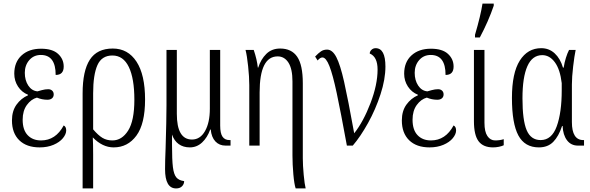

<svg xmlns="http://www.w3.org/2000/svg" viewBox="-20 -816 3307 1076"><path d="M47 -141Q47 -194 72.5 -229.5Q98 -265 137 -282V-285Q102 -299 81 -331Q60 -363 60 -403Q60 -468 101 -505.5Q142 -543 210 -543Q274 -543 305.5 -514Q337 -485 337 -443Q337 -396 292 -396Q292 -508 209 -508Q169 -508 144 -479Q119 -450 119 -408Q119 -366 138.5 -336.5Q158 -307 190 -304Q197 -306 215 -311Q233 -316 250 -316Q264 -316 272.5 -308Q281 -300 281 -287Q281 -273 271.5 -265Q262 -257 246 -257Q215 -257 187 -269Q154 -260 130.5 -227.5Q107 -195 107 -145Q107 -88 135 -58.5Q163 -29 210 -29Q292 -29 337 -113Q351 -106 351 -85Q351 -64 332.5 -41.5Q314 -19 280 -4.5Q246 10 202 10Q129 10 88 -30Q47 -70 47 -141Z M443 -293Q443 -419 483.5 -481.5Q524 -544 612 -544Q697 -544 745 -470.5Q793 -397 793 -258Q793 -122 744.5 -56Q696 10 617 10Q554 10 500 -46Q502 -10 502 49V240H443ZM733 -257Q733 -376 702 -440.5Q671 -505 610 -505Q550 -505 526 -451Q502 -397 502 -293V-91Q530 -58 554 -43.5Q578 -29 610 -29Q663 -29 698 -84Q733 -139 733 -257Z M905 132Q905 85 908 17Q913 -146 913 -225V-536H971V-178Q971 -34 1056 -34Q1102 -34 1129 -81.5Q1156 -129 1156 -207V-536H1214V-112Q1214 -69 1227 -50Q1240 -31 1266 -31H1272V0H1244Q1209 0 1187 -23.5Q1165 -47 1161 -90H1158Q1142 -45 1112.5 -17.5Q1083 10 1044 10Q1007 10 981.5 -8.5Q956 -27 944 -62V-3Q944 80 949 120.5Q954 161 968 178Q982 195 1012 199Q1012 216 1000 228Q988 240 967 240Q905 240 905 132Z M1619 55V-360Q1619 -430 1596.5 -465Q1574 -500 1536 -500Q1435 -500 1435 -298V0H1377V-339Q1377 -385 1370.5 -445.5Q1364 -506 1356 -536H1402Q1420 -483 1425 -437H1427Q1442 -484 1472.5 -514Q1503 -544 1550 -544Q1614 -544 1645.5 -498Q1677 -452 1677 -349V71Q1677 111 1682 164Q1687 217 1693 240H1637Q1629 217 1624 161Q1619 105 1619 55Z M1787 -494Q1774 -494 1760 -477L1746 -499Q1764 -518 1778.5 -528Q1793 -538 1813 -538Q1843 -538 1865 -495.5Q1887 -453 1908.5 -357.5Q1930 -262 1965 -69Q2017 -135 2056.5 -238.5Q2096 -342 2096 -426Q2096 -498 2052 -516Q2052 -527 2061.5 -536.5Q2071 -546 2085 -546Q2140 -546 2140 -443Q2140 -372 2112.5 -287.5Q2085 -203 2042.5 -126.5Q2000 -50 1957 0H1924Q1889 -191 1867 -294.5Q1845 -398 1826 -446Q1807 -494 1787 -494Z M2232 -141Q2232 -194 2257.5 -229.5Q2283 -265 2322 -282V-285Q2287 -299 2266 -331Q2245 -363 2245 -403Q2245 -468 2286 -505.5Q2327 -543 2395 -543Q2459 -543 2490.5 -514Q2522 -485 2522 -443Q2522 -396 2477 -396Q2477 -508 2394 -508Q2354 -508 2329 -479Q2304 -450 2304 -408Q2304 -366 2323.5 -336.5Q2343 -307 2375 -304Q2382 -306 2400 -311Q2418 -316 2435 -316Q2449 -316 2457.5 -308Q2466 -300 2466 -287Q2466 -273 2456.5 -265Q2447 -257 2431 -257Q2400 -257 2372 -269Q2339 -260 2315.5 -227.5Q2292 -195 2292 -145Q2292 -88 2320 -58.5Q2348 -29 2395 -29Q2477 -29 2522 -113Q2536 -106 2536 -85Q2536 -64 2517.5 -41.5Q2499 -19 2465 -4.5Q2431 10 2387 10Q2314 10 2273 -30Q2232 -70 2232 -141Z M2636 -137V-536H2695V-128Q2695 -78 2711.5 -53.5Q2728 -29 2755 -29Q2781 -29 2803 -36V-2Q2793 3 2776.5 6.5Q2760 10 2743 10Q2688 10 2662 -24.5Q2636 -59 2636 -137ZM2642 -621Q2674 -730 2684 -796H2747V-784Q2717 -696 2669 -606H2642Z M2849 -267Q2849 -407 2893 -476.5Q2937 -546 3013 -546Q3057 -546 3088.5 -517Q3120 -488 3135 -437H3139Q3143 -465 3151.5 -492Q3160 -519 3169 -536H3206Q3199 -503 3192 -443.5Q3185 -384 3185 -342V-132Q3185 -31 3249 -31H3253V0H3219Q3180 0 3157.5 -30Q3135 -60 3133 -110H3130Q3111 -52 3080.5 -21Q3050 10 3000 10Q2921 10 2885 -57Q2849 -124 2849 -267ZM3128 -310V-350Q3119 -427 3089.5 -467Q3060 -507 3019 -507Q2963 -507 2935.5 -445Q2908 -383 2908 -265Q2908 -142 2931.5 -86.5Q2955 -31 3010 -31Q3072 -31 3100 -108Q3128 -185 3128 -310Z"/></svg>

Font: Noto Serif CondLight
Style: Regular
Weight: 300
Width: 3
Designer: Monotype Design Team
Foundry: Monotype Imaging Inc.
Version: Version 1.001